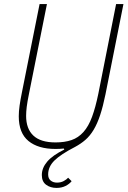

<svg xmlns="http://www.w3.org/2000/svg" viewBox="-20 -718 625 941"><path d="M210 -698 122 -258Q114 -219 111 -194.5Q108 -170 108 -150Q108 -87 143.5 -53.5Q179 -20 252 -20Q297 -20 330.5 -31.5Q364 -43 389 -71Q414 -99 431 -145Q448 -191 462 -259L549 -698H585L497 -256Q485 -197 471 -154.5Q457 -112 439 -82Q421 -52 398.5 -32.5Q376 -13 348 2Q278 38 247 68.5Q216 99 216 137Q216 157 228.5 167Q241 177 259 177Q278 177 292 169.5Q306 162 314 153L331 170Q320 184 301 193.5Q282 203 257 203Q227 203 206 187.5Q185 172 185 140Q185 105 211.5 74Q238 43 295 15L293 10Q285 11 272.5 11.5Q260 12 252 12Q167 12 119.5 -27Q72 -66 72 -148Q72 -172 76 -200.5Q80 -229 88 -268L174 -698Z"/></svg>

Font: IBM Plex Sans Cond ExtLt
Style: Italic
Weight: 200
Width: 3
Italic angle: -11°
Designer: Mike Abbink, Paul van der Laan, Pieter van Rosmalen
Foundry: Bold Monday
Version: Version 1.3